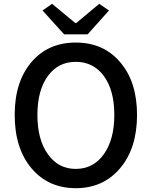

<svg xmlns="http://www.w3.org/2000/svg" viewBox="-20 -973 794 1006"><path d="M146 -90Q57 -195 57 -371Q57 -546 146 -649Q233 -750 377 -750Q521 -750 608 -649Q698 -546 698 -371Q698 -195 608 -90Q520 13 377 13Q234 13 146 -90ZM524 -165Q579 -242 579 -371Q579 -500 524 -575Q469 -649 377 -649Q285 -649 231 -575Q176 -500 176 -371Q176 -241 231 -165Q285 -88 377 -88Q469 -88 524 -165ZM203 -918 253 -953 375 -852H379L500 -953L551 -918L439 -793H316Z"/></svg>

Font: Noto Sans S Chinese Medium
Style: Regular
Weight: 500
Designer: Ryoko NISHIZUKA  (kana & ideographs); Paul D. Hunt (Latin, Greek & Cyrillic); Wenlong ZHANG  (bopomofo); Sandoll Communi
Foundry: Adobe Systems Incorporated
Version: Version 1.000;PS 1;hotconv 1.0.78;makeotf.lib2.5.61930